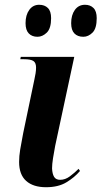

<svg xmlns="http://www.w3.org/2000/svg" viewBox="-20 -774 425 804"><path d="M173 10Q119 10 89.5 -16.5Q60 -43 60 -96Q60 -120 64.5 -147.5Q69 -175 77 -216L124 -441Q127 -454 129 -467Q131 -480 131 -491Q131 -511 120 -518.5Q109 -526 80 -526H65L67 -536H291L211 -163Q206 -137 202 -111.5Q198 -86 198 -69Q199 -46 206.5 -33.5Q214 -21 232 -21Q253 -21 272.5 -35.5Q292 -50 309 -67L315 -58Q292 -31 258 -10.5Q224 10 173 10ZM329 -620Q305 -620 291.5 -634Q278 -648 278 -677Q278 -711 293.5 -732.5Q309 -754 336 -754Q358 -754 371.5 -740.5Q385 -727 385 -698Q385 -655 367.5 -637.5Q350 -620 329 -620ZM137 -620Q114 -620 100.5 -634Q87 -648 87 -677Q87 -711 102.5 -732.5Q118 -754 144 -754Q167 -754 180.5 -740.5Q194 -727 194 -698Q194 -655 176 -637.5Q158 -620 137 -620Z"/></svg>

Font: Noto Serif Display SemiCondensed
Style: Bold Italic
Weight: 700
Width: 4
Italic angle: -12°
Designer: Monotype Design Team
Foundry: Monotype Imaging Inc.
Version: Version 2.009